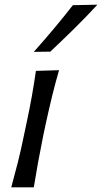

<svg xmlns="http://www.w3.org/2000/svg" viewBox="-20 -798 435 818"><path d="M28 0Q43 -55 56 -106.2Q69 -157.5 81.5 -219L92 -268.5Q106.5 -336 115.8 -388.5Q125 -441 133 -496L231.5 -499Q215.5 -443.5 202.5 -390.5Q189.5 -337.5 174.5 -268.5L164 -219Q151.5 -157.5 142.2 -106.2Q133 -55 124 0ZM124 -577Q168.5 -627 210 -676.5Q251.5 -726 290.5 -776L395 -778Q348 -727 297.5 -677.2Q247 -627.5 194.5 -578Z"/></svg>

Font: Commissioner Flair
Style: Italic
Weight: 400
Italic angle: -12°
Designer: Kostas Bartsokas
Foundry: Kostas Bartsokas
Version: Version 1.000; ttfautohint (v1.8.3)